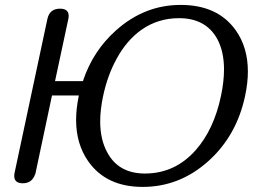

<svg xmlns="http://www.w3.org/2000/svg" viewBox="-20 -735 1014 770"><path d="M765.1 -133.3Q837.9 -215.8 866.2 -350.1Q878.4 -408.2 878.4 -456.5Q878.4 -527.8 851.6 -578.1Q805.7 -662.1 697.8 -662.1Q613.3 -662.1 546.9 -615.2Q487.3 -572.8 447.3 -498.5Q411.1 -432.6 393.6 -350.1Q381.8 -294.9 381.8 -248Q381.8 -176.3 409.7 -124.5Q455.1 -39.1 561 -39.1Q682.1 -39.1 765.1 -133.3ZM925.3 -613.8Q974.1 -544.9 974.1 -448.7Q974.1 -402.3 962.9 -350.1Q928.7 -189.5 814 -87.4Q699.2 14.6 552.2 14.6Q406.2 14.6 334 -87.9Q285.2 -157.7 285.2 -253.9Q285.2 -299.3 295.9 -350.1L296.4 -352.1H188.5L121.6 -36.6H121.1Q108.4 0 71.8 0Q37.1 0 37.1 -29.3Q37.1 -35.2 38.6 -42.5L169.9 -658.2Q178.7 -700.2 220.7 -700.2Q255.4 -700.2 255.4 -671.4Q255.4 -665.5 253.9 -658.2L200.7 -409.7H312.5Q352.5 -530.3 444.8 -612.8Q559.1 -715.3 704.6 -715.3Q853 -715.3 925.3 -613.8Z"/></svg>

Font: inglobal
Style: Italic
Weight: 400
Italic angle: -12°
Designer: Andrey Kochetov, Denis Davydov, Evgeny Yurtaev
Foundry: inglobal
Version: Version 1.00 September 25, 2014, initial release